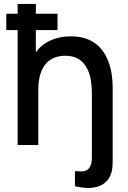

<svg xmlns="http://www.w3.org/2000/svg" viewBox="-20 -740 655 980"><path d="M467.5 215.5Q449.5 219.5 430.5 219.5Q420.5 219.5 400.5 217.2Q380.5 215 362.5 210.5V133.5Q378.5 135 394 135Q409.5 135 421.8 129Q434 123 441.5 107.2Q449 91.5 449 62.5V-265.5Q449 -297 443.8 -330.2Q438.5 -363.5 423.8 -392Q409 -420.5 382.2 -438Q355.5 -455.5 312.5 -455.5Q284.5 -455.5 259.5 -446.2Q234.5 -437 215.8 -416.5Q197 -396 186.2 -362.5Q175.5 -329 175.5 -281V0H70V-586.5H12V-670H70V-720H163V-670H273.5V-586.5H163V-473.5Q192.5 -513 238 -533.8Q283.5 -554.5 341.5 -554.5Q397.5 -554.5 435.5 -536.5Q473.5 -518.5 497.2 -489.2Q521 -460 533.5 -425.5Q546 -391 550.5 -358Q555 -325 555 -300V90.5Q555 143.5 532.5 174.8Q510 206 467.5 215.5Z"/></svg>

Font: Cns Manrope SemBd
Style: Regular
Weight: 600
Designer: Mikhail Sharanda
Foundry: Mikhail Sharanda
Version: Version 4.504